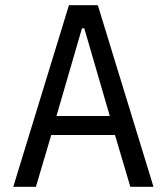

<svg xmlns="http://www.w3.org/2000/svg" viewBox="-20 -718 640 738"><path d="M481 0 422 -199H177L118 0H31L245 -698H356L570 0ZM304 -609H295L197 -272H402Z"/></svg>

Font: Lilex
Style: Regular
Weight: 400
Monospace: yes
Designer: Mike Abbink, Paul van der Laan, Pieter van Rosmalen, Mikhael Khrustik
Foundry: Mikhael Khrustik
Version: Version 2.510